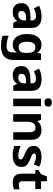

<svg xmlns="http://www.w3.org/2000/svg" viewBox="1347 -2147 1040 3774"><g transform="rotate(90 1867.0 -260.0)"><path d="M302 -557Q412 -557 470.5 -509.5Q529 -462 529 -364V0H425L396 -74H392Q357 -30 318 -10Q279 10 211 10Q138 10 90 -32.5Q42 -75 42 -163Q42 -250 103 -291.5Q164 -333 286 -337L381 -340V-364Q381 -407 358.5 -427Q336 -447 296 -447Q256 -447 218 -435.5Q180 -424 142 -407L93 -508Q137 -531 190.5 -544Q244 -557 302 -557ZM323 -251Q251 -249 223 -225Q195 -201 195 -162Q195 -128 215 -113.5Q235 -99 267 -99Q315 -99 348 -127.5Q381 -156 381 -208V-253Z M859 -556Q909 -556 949 -536Q989 -516 1017 -476H1021L1033 -546H1159V1Q1159 118 1090 179Q1021 240 886 240Q828 240 778.5 233Q729 226 682 208V89Q783 131 895 131Q953 131 981.5 100Q1010 69 1010 7V-4Q1010 -21 1011.5 -39Q1013 -57 1014 -71H1010Q982 -28 943 -9Q904 10 855 10Q758 10 703.5 -64.5Q649 -139 649 -272Q649 -406 705 -481Q761 -556 859 -556ZM906 -435Q854 -435 827.5 -394Q801 -353 801 -270Q801 -188 827 -147.5Q853 -107 908 -107Q965 -107 992.5 -139.5Q1020 -172 1020 -253V-271Q1020 -359 993 -397Q966 -435 906 -435Z M1539 -557Q1649 -557 1707.5 -509.5Q1766 -462 1766 -364V0H1662L1633 -74H1629Q1594 -30 1555 -10Q1516 10 1448 10Q1375 10 1327 -32.5Q1279 -75 1279 -163Q1279 -250 1340 -291.5Q1401 -333 1523 -337L1618 -340V-364Q1618 -407 1595.5 -427Q1573 -447 1533 -447Q1493 -447 1455 -435.5Q1417 -424 1379 -407L1330 -508Q1374 -531 1427.5 -544Q1481 -557 1539 -557ZM1560 -251Q1488 -249 1460 -225Q1432 -201 1432 -162Q1432 -128 1452 -113.5Q1472 -99 1504 -99Q1552 -99 1585 -127.5Q1618 -156 1618 -208V-253Z M2068 -546V0H1919V-546ZM1994 -760Q2027 -760 2051 -744.5Q2075 -729 2075 -687Q2075 -646 2051 -630Q2027 -614 1994 -614Q1960 -614 1936.5 -630Q1913 -646 1913 -687Q1913 -729 1936.5 -744.5Q1960 -760 1994 -760Z M2534 -556Q2622 -556 2675 -508.5Q2728 -461 2728 -356V0H2579V-319Q2579 -378 2558 -407.5Q2537 -437 2491 -437Q2423 -437 2398 -390.5Q2373 -344 2373 -257V0H2224V-546H2338L2358 -476H2366Q2392 -518 2437.5 -537Q2483 -556 2534 -556Z M3262 -162Q3262 -79 3203.5 -34.5Q3145 10 3029 10Q2972 10 2931 2.5Q2890 -5 2849 -22V-145Q2893 -125 2944 -112Q2995 -99 3034 -99Q3078 -99 3096.5 -112Q3115 -125 3115 -146Q3115 -160 3107.5 -171Q3100 -182 3075 -196Q3050 -210 2997 -232Q2946 -254 2913 -275.5Q2880 -297 2864 -327.5Q2848 -358 2848 -404Q2848 -480 2907 -518Q2966 -556 3064 -556Q3115 -556 3161 -546Q3207 -536 3256 -513L3211 -406Q3171 -423 3135 -434.5Q3099 -446 3062 -446Q3029 -446 3012.5 -437Q2996 -428 2996 -410Q2996 -397 3004.5 -386.5Q3013 -376 3037.5 -364Q3062 -352 3110 -332Q3157 -313 3191 -292.5Q3225 -272 3243.5 -241.5Q3262 -211 3262 -162Z M3608 -109Q3633 -109 3656 -114Q3679 -119 3702 -126V-15Q3678 -5 3642.5 2.5Q3607 10 3565 10Q3516 10 3477.5 -6Q3439 -22 3416.5 -61.5Q3394 -101 3394 -171V-434H3323V-497L3405 -547L3448 -662H3543V-546H3696V-434H3543V-171Q3543 -140 3561 -124.5Q3579 -109 3608 -109Z"/></g></svg>

Font: Noto Sans Sundanese
Style: Bold
Weight: 700
Version: Version 2.003